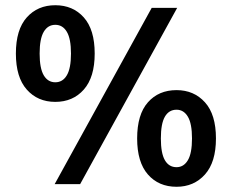

<svg xmlns="http://www.w3.org/2000/svg" viewBox="-20 -705 888 735"><path d="M191.7 -315Q124.2 -315 82.5 -362.1Q40.8 -409.2 40.8 -500Q40.8 -591.7 82.5 -638.3Q124.2 -685 191.7 -685Q259.2 -685 300.8 -638.3Q342.5 -591.7 342.5 -500Q342.5 -409.2 300.8 -362.1Q259.2 -315 191.7 -315ZM191.7 -390Q220 -390 235.8 -416.7Q251.7 -443.3 251.7 -500Q251.7 -556.7 235.8 -583.3Q220 -610 191.7 -610Q163.3 -610 147.5 -583.3Q131.7 -556.7 131.7 -500Q131.7 -443.3 147.5 -416.7Q163.3 -390 191.7 -390ZM655.8 10Q587.5 10 546.2 -37.1Q505 -84.2 505 -175Q505 -266.7 546.2 -313.3Q587.5 -360 655.8 -360Q722.5 -360 764.6 -313.3Q806.7 -266.7 806.7 -175Q806.7 -84.2 764.6 -37.1Q722.5 10 655.8 10ZM655.8 -65Q683.3 -65 699.2 -91.7Q715 -118.3 715 -175Q715 -231.7 699.2 -258.3Q683.3 -285 655.8 -285Q626.7 -285 611.2 -258.3Q595.8 -231.7 595.8 -175Q595.8 -118.3 611.2 -91.7Q626.7 -65 655.8 -65ZM189.2 0 560.8 -675H658.3L286.7 0Z"/></svg>

Font: Funnel Sans Light SemiBold
Style: Regular
Weight: 600
Version: Version 1.000